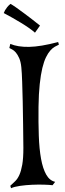

<svg xmlns="http://www.w3.org/2000/svg" viewBox="-44 -951 339 1003"><path d="M67.4 -599.6Q64.5 -628.9 56.2 -647.5Q47.9 -666 38.6 -676.8Q29.3 -687.5 20 -692.4Q10.7 -697.3 4.9 -700.2L9.8 -721.7Q48.8 -705.1 107.9 -706.1Q167 -707 259.8 -731.4L263.7 -717.8Q252.9 -712.9 241.7 -706.5Q230.5 -700.2 218.8 -687Q207 -673.8 196.3 -651.9Q185.5 -629.9 177.2 -595.7Q168.9 -561.5 163.6 -511.7Q158.2 -461.9 157.2 -393.6Q156.2 -311.5 158.7 -242.2Q161.1 -172.9 170.4 -121.6Q179.7 -70.3 197.3 -39.1Q214.8 -7.8 244.1 -1L230.5 16.6Q215.8 14.6 186.5 13.7Q157.2 12.7 124 14.2Q90.8 15.6 60.5 20Q30.3 24.4 13.7 32.2L9.8 19.5Q22.5 7.8 35.2 -4.4Q47.9 -16.6 57.1 -37.1Q66.4 -57.6 72.3 -90.8Q78.1 -124 78.1 -178.7Q77.1 -238.3 76.7 -300.8Q76.2 -363.3 74.7 -419.9Q73.2 -476.6 71.8 -523.4Q70.3 -570.3 67.4 -599.6ZM10.7 -930.7Q20.5 -925.8 40 -912.1Q56.6 -900.4 86.9 -877.9Q117.2 -855.5 165 -817.4L138.7 -780.3Q127 -791 107.4 -804.7Q87.9 -818.4 65.4 -832Q43 -845.7 19.5 -858.9Q-3.9 -872.1 -24.4 -882.8Q-21.5 -889.6 -17.6 -897.5Q-13.7 -904.3 -6.8 -913.1Q0 -921.9 10.7 -930.7Z"/></svg>

Font: Mystery Quest
Style: Regular
Weight: 400
Designer: Squid
Foundry: Font Diner, Inc DBA Sideshow
Version: Version 1.000